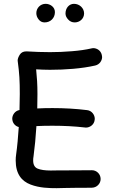

<svg xmlns="http://www.w3.org/2000/svg" viewBox="-20 -963 596 1009"><path d="M44.9 -334C46.9 -314.9 61 -299.8 78.6 -295.4C75.2 -243.2 70.8 -193.8 64.9 -152.3C63 -140.6 62.5 -129.9 62.5 -119.6C62.5 -49.3 93.3 -11.2 140.6 6.8C187.5 24.9 238.3 25.9 277.8 25.9C296.9 25.9 336.9 23.9 387.2 23.9H425.8C438.5 23.9 451.2 23.9 463.4 23.4C488.8 22.9 508.8 2 508.8 -22V-23.4C508.3 -48.8 487.3 -68.4 463.4 -68.4H461.9C449.7 -67.9 424.8 -67.9 387.2 -67.9C333.5 -67.9 297.4 -67.9 278.8 -67.4C259.8 -66.9 249 -66.9 246.6 -66.9C216.8 -66.9 193.8 -70.3 178.2 -76.7C162.1 -83 154.3 -97.7 154.3 -119.6C154.3 -127.4 154.8 -134.8 156.2 -141.1C162.6 -188 168 -243.7 171.4 -300.3C198.7 -301.8 226.6 -302.2 256.3 -302.2C315.4 -302.2 372.1 -299.3 426.3 -293C427.7 -292.5 429.7 -292.5 431.6 -292.5C452.6 -292.5 475.1 -308.1 477.5 -333C478 -335 478 -336.9 478 -339.4C478 -358.9 462.4 -381.8 437.5 -384.3C378.4 -391.6 318.4 -395 256.3 -395C228.5 -395 201.7 -394.5 175.8 -393.1C176.3 -418.9 176.8 -444.3 176.8 -468.8C176.8 -519.5 174.3 -555.2 169.9 -598.6C193.8 -597.2 218.8 -596.2 242.7 -596.2C322.3 -596.2 409.7 -602.5 480.5 -618.7C505.4 -624.5 516.6 -647 516.6 -663.1C516.6 -666.5 516.1 -670.4 515.1 -673.8C509.8 -698.7 487.8 -710 470.7 -710C467.3 -710 463.4 -709.5 460 -708.5C430.2 -701.7 396 -696.8 357.4 -693.8C318.4 -690.4 280.3 -689 242.7 -689C203.1 -689 162.1 -690.4 121.6 -692.9H117.2C102.5 -692.9 91.3 -687 84 -675.8C76.7 -664.1 72.8 -653.8 72.8 -645C72.8 -643.6 72.8 -642.6 73.2 -641.1C82 -575.7 84 -539.1 84 -468.8C84 -441.9 83.5 -414.1 82.5 -384.8C59.1 -380.9 44.4 -359.4 44.4 -339.4C44.4 -337.9 44.4 -335.9 44.9 -334ZM268.6 -899.4C268.6 -926.3 243.7 -942.9 219.7 -942.9C192.4 -942.9 170.9 -920.9 170.9 -894C170.9 -882.3 174.8 -871.1 183.1 -860.8C190.9 -850.6 201.2 -845.2 214.4 -845.2C245.6 -845.2 268.6 -868.2 268.6 -899.4ZM421.9 -892.6C421.9 -919.9 398.4 -942.9 368.7 -942.9C343.3 -942.9 324.2 -920.9 324.2 -892.1C324.2 -880.9 329.1 -870.1 338.4 -860.4C347.7 -850.1 358.9 -845.2 373 -845.2C397.9 -845.2 421.9 -863.8 421.9 -892.6Z"/></svg>

Font: Mikhak Medium
Style: Regular
Weight: 500
Designer: Amin Abedi
Version: Version 3.2